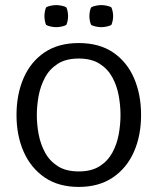

<svg xmlns="http://www.w3.org/2000/svg" viewBox="-20 -724 620 756"><path d="M125 -271Q125 -234 132.2 -195.2Q139.5 -156.5 157.5 -123.2Q175.5 -90 207.8 -69.5Q240 -49 290 -49Q340 -49 372.2 -69.5Q404.5 -90 422.5 -123.2Q440.5 -156.5 447.5 -195.2Q454.5 -234 454.5 -271Q454.5 -308 447.5 -347Q440.5 -386 422.5 -419.2Q404.5 -452.5 372.2 -473Q340 -493.5 290 -493.5Q240 -493.5 207.8 -473Q175.5 -452.5 157.5 -419.2Q139.5 -386 132.2 -347Q125 -308 125 -271ZM45 -271Q45 -352.5 73 -416.8Q101 -481 155.5 -517.8Q210 -554.5 290 -554.5Q370.5 -554.5 425 -517.8Q479.5 -481 507.5 -416.8Q535.5 -352.5 535.5 -271Q535.5 -189.5 507 -125.5Q478.5 -61.5 423.8 -24.8Q369 12 290 12Q210.5 12 156 -25.2Q101.5 -62.5 73.2 -126.5Q45 -190.5 45 -271ZM155 -660.5Q155 -669.5 156.8 -679Q158.5 -688.5 161.5 -695Q168 -699 180 -701.5Q192 -704 201.5 -704Q210.5 -704 222.8 -701.5Q235 -699 241 -695Q244.5 -688.5 246.2 -679Q248 -669.5 248 -660.5Q248 -651.5 246.2 -642Q244.5 -632.5 241 -626Q235 -622 222.8 -619.5Q210.5 -617 201.5 -617Q192 -617 180 -619.5Q168 -622 161.5 -626Q158.5 -632.5 156.8 -642Q155 -651.5 155 -660.5ZM332 -660.5Q332 -669.5 333.8 -679Q335.5 -688.5 339 -695Q345 -699 357.2 -701.5Q369.5 -704 378.5 -704Q388 -704 400.2 -701.5Q412.5 -699 418.5 -695Q421.5 -688.5 423.5 -679Q425.5 -669.5 425.5 -660.5Q425.5 -651.5 423.5 -642Q421.5 -632.5 418.5 -626Q412.5 -622 400.2 -619.5Q388 -617 378.5 -617Q369.5 -617 357.2 -619.5Q345 -622 339 -626Q335.5 -632.5 333.8 -642Q332 -651.5 332 -660.5Z"/></svg>

Font: Signika SC
Style: Regular
Weight: 300
Designer: Anna Giedryś
Foundry: Anna Giedryś
Version: Version 2.000